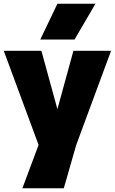

<svg xmlns="http://www.w3.org/2000/svg" viewBox="-20 -800 610 1020"><path d="M319 200H99L185 -30L0 -530H200L285 -220L370 -530H570L385 -30ZM376 -590H194L285 -780H487Z"/></svg>

Font: Tanohe Sans Black
Style: Regular
Weight: 900
Designer: Village Type and Design LLC & Cristiano Sobral
Foundry: Cooper Hewitt Smithsonian Design Museum
Version: Version 1.00;March 11, 2020;FontCreator 12.0.0.2522 64-bit; 